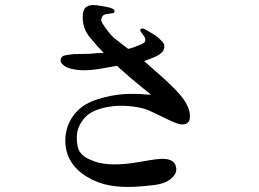

<svg xmlns="http://www.w3.org/2000/svg" viewBox="-20 -731 1040 770"><path d="M396 -519Q371 -544 340 -581.5Q309 -619 312 -670Q313 -689 321.5 -699Q330 -709 352 -711Q365 -711 393.5 -706Q422 -701 430.5 -696.5Q439 -692 439.5 -688Q440 -684 436 -679L404 -674Q395 -672 391 -666Q387 -660 386 -652.5Q385 -645 395 -631Q402 -619 417 -600.5Q432 -582 446 -572L494 -535Q508 -538 515.5 -541Q523 -544 542 -551.5Q561 -559 562.5 -566Q564 -573 559 -584L545 -603Q541 -610 543 -613Q545 -616 551 -617Q556 -617 566 -611Q576 -605 593.5 -595Q611 -585 625 -570Q641 -557 639 -541Q637 -525 622 -514.5Q607 -504 584 -496L558 -486Q637 -418 674 -381Q711 -344 725.5 -318.5Q740 -293 741.5 -271.5Q743 -250 735 -241Q727 -232 711 -232Q695 -231 647.5 -254.5Q600 -278 576 -288.5Q552 -299 511.5 -304Q471 -309 431 -305Q353 -295 321 -260Q289 -225 288 -183Q287 -141 301 -121Q315 -99 359.5 -83.5Q404 -68 472 -73Q506 -75 557 -84.5Q608 -94 633 -94Q658 -94 672 -84Q686 -74 687 -53Q688 -32 664 -13Q643 5 600 11Q557 16 523 18Q467 21 419.5 12.5Q372 4 329.5 -21.5Q287 -47 264.5 -83.5Q242 -120 242 -168Q242 -221 272.5 -265Q303 -309 361.5 -329.5Q420 -350 482 -354Q516 -355 539 -354L586 -351Q543 -386 521 -404Q498 -423 484 -436L449 -467Q424 -463 397.5 -458Q371 -453 351 -451Q312 -447 281 -452Q250 -457 236.5 -468Q223 -479 223 -487.5Q223 -496 227 -501Q232 -508 245.5 -510Q259 -512 274 -514L336 -515L371 -518L396 -519Z"/></svg>

Font: ChillKai
Style: Regular
Weight: 400
Designer: ChillType
Foundry: 寒蝉字型
Version: Version 2.000